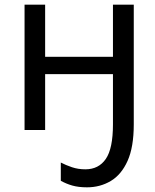

<svg xmlns="http://www.w3.org/2000/svg" viewBox="-20 -556 661 821"><path d="M552 -536V-24Q552 73 525.5 132Q499 191 453.5 218Q408 245 352 245Q316 245 289.5 237.5Q263 230 240 217V139Q261 150 287.5 159Q314 168 345 168Q402 168 432.5 123.5Q463 79 463 -24V-239H173V0H85V-536H173V-313H463V-536Z"/></svg>

Font: Noto IKEA Latin
Style: Regular
Weight: 400
Designer: Monotype Design Team
Foundry: Monotype Imaging Inc.
Version: Version 1.0